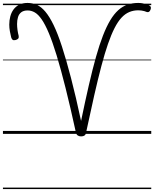

<svg xmlns="http://www.w3.org/2000/svg" viewBox="-20 -910 1048 1305"><path d="M531 17Q517 17 508 10.5Q499 4 496 -9Q458 -183 425.5 -312.5Q393 -442 365 -533.5Q337 -625 312 -684.5Q287 -744 263.5 -778Q240 -812 216.5 -825.5Q193 -839 168 -839Q141 -839 125 -827Q109 -815 102.5 -794Q96 -773 96 -747Q96 -728 99 -706Q102 -684 107 -666Q109 -654 103.5 -647.5Q98 -641 86 -638Q73 -635 66.5 -639Q60 -643 56 -656Q51 -675 47 -698Q43 -721 43 -743Q43 -772 50 -798.5Q57 -825 72 -845.5Q87 -866 110.5 -878Q134 -890 167 -890Q201 -890 230.5 -877Q260 -864 288 -831Q316 -798 344 -740.5Q372 -683 401 -594Q430 -505 462.5 -380.5Q495 -256 531 -88Q559 -223 584 -331.5Q609 -440 632.5 -523.5Q656 -607 680 -668.5Q704 -730 729.5 -772.5Q755 -815 784 -841Q813 -867 846.5 -878.5Q880 -890 919 -890Q933 -890 946 -888Q959 -886 971.5 -882.5Q984 -879 994 -873Q1003 -869 1005 -862Q1007 -855 1003 -844Q999 -834 993 -830Q987 -826 979 -828Q970 -832 960.5 -834.5Q951 -837 941 -838.5Q931 -840 920 -840Q887 -840 858.5 -828Q830 -816 805.5 -789.5Q781 -763 758.5 -719Q736 -675 714 -611.5Q692 -548 669 -461Q646 -374 620.5 -262Q595 -150 565 -9Q563 5 554.5 11Q546 17 531 17ZM0 365H1008V375H0ZM0 -20H1008V0H0ZM0 -505H1008V-500H0ZM0 -885H1008V-875H0Z"/></svg>

Font: Playwrite AT Guides
Style: Regular
Weight: 400
Designer: Veronika Burian, José Scaglione
Foundry: TypeTogether
Version: Version 1.003